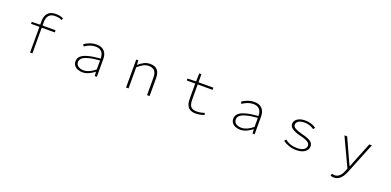

<svg xmlns="http://www.w3.org/2000/svg" viewBox="6 -1997 6988 3430"><g transform="rotate(20 3500.0 -282.0)"><path d="M456 -489H297V-525L456 -530V-594Q456 -698 506.5 -752Q557 -806 654 -806Q693 -806 728.5 -799.5Q764 -793 801 -775L787 -738Q752 -755 724 -760.5Q696 -766 656 -766Q576 -766 538 -721.5Q500 -677 500 -598V-530H748V-489H500V0H456Z M1366 -3Q1322 -19 1296.5 -52Q1271 -85 1271 -131Q1271 -191 1313 -231Q1355 -270 1445 -294.5Q1535 -319 1679 -331Q1678 -376 1664 -415Q1630 -501 1519 -501Q1465 -501 1411 -480Q1357 -459 1319 -429L1296 -464Q1337 -495 1399 -518.5Q1461 -542 1525 -542Q1624 -542 1674.5 -487.5Q1725 -433 1725 -340V0H1685L1680 -80H1678Q1628 -40 1569.5 -14Q1511 12 1455 12Q1408 12 1366 -3ZM1679 -124V-295Q1543 -285 1465 -262Q1387 -241 1352.5 -210Q1318 -179 1318 -134Q1318 -83 1359.5 -55.5Q1401 -28 1463 -28Q1563 -28 1679 -124Z M2281 -531H2320L2326 -447H2328Q2381 -493 2432.5 -518.5Q2484 -544 2545 -544Q2638 -544 2683 -493Q2728 -442 2728 -340V0H2680V-334Q2680 -419 2644.5 -460Q2609 -501 2533 -501Q2479 -501 2434 -477.5Q2389 -454 2328 -401V0H2281Z M3494 -15Q3454 -40 3436 -86.5Q3418 -133 3418 -199V-489H3257V-525L3419 -530L3424 -683H3465V-530H3748V-489H3465V-194Q3465 -142 3478 -106Q3490 -68 3522.5 -48.5Q3555 -29 3613 -29Q3688 -29 3755 -55L3768 -20Q3733 -5 3689.5 3.5Q3646 12 3607 12Q3535 12 3494 -15Z M4366 -3Q4322 -19 4296.5 -52Q4271 -85 4271 -131Q4271 -191 4313 -231Q4355 -270 4445 -294.5Q4535 -319 4679 -331Q4678 -376 4664 -415Q4630 -501 4519 -501Q4465 -501 4411 -480Q4357 -459 4319 -429L4296 -464Q4337 -495 4399 -518.5Q4461 -542 4525 -542Q4624 -542 4674.5 -487.5Q4725 -433 4725 -340V0H4685L4680 -80H4678Q4628 -40 4569.5 -14Q4511 12 4455 12Q4408 12 4366 -3ZM4679 -124V-295Q4543 -285 4465 -262Q4387 -241 4352.5 -210Q4318 -179 4318 -134Q4318 -83 4359.5 -55.5Q4401 -28 4463 -28Q4563 -28 4679 -124Z M5261 -70 5287 -105Q5334 -67 5389.5 -47.5Q5445 -28 5524 -28Q5603 -28 5646.5 -58Q5690 -88 5690 -133Q5690 -157 5675 -178Q5640 -223 5499 -255Q5403 -278 5346.5 -315Q5290 -352 5290 -403Q5290 -464 5345 -503Q5400 -542 5498 -542Q5552 -542 5607.5 -524.5Q5663 -507 5701 -478L5675 -444Q5597 -502 5495 -502Q5419 -502 5379.5 -475.5Q5340 -449 5340 -406Q5340 -369 5385 -343Q5430 -317 5518 -294Q5599 -275 5646.5 -254Q5694 -233 5716 -204.5Q5738 -176 5738 -136Q5738 -96 5711.5 -62Q5685 -28 5636 -8Q5587 12 5522 12Q5445 12 5379 -10.5Q5313 -33 5261 -70Z M6252 230 6264 189Q6274 193 6288.5 196Q6303 199 6315 199Q6418 199 6474 57L6493 10L6239 -531H6291L6444 -195L6478 -122L6513 -46H6518Q6542 -103 6577 -195L6712 -531H6761L6519 68Q6501 112 6474 152Q6412 242 6315 242Q6279 242 6252 230Z"/></g></svg>

Font: Merged Yaku Han JP ExtraLight
Style: Regular
Weight: 250
Designer: Ryoko NISHIZUKA 西塚涼子 (kana, bopomofo & ideographs); Paul D. Hunt (Latin, Greek & Cyrillic); Sandoll Communications 산돌커뮤니
Foundry: Adobe
Version: Version 2.004